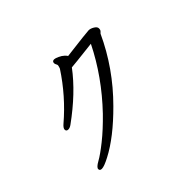

<svg xmlns="http://www.w3.org/2000/svg" viewBox="-147 -985 1293 1293"><g transform="rotate(-45 500.0 -338.5)"><path d="M181 36Q162 36 162 20Q162 4 201 -17.5Q240 -39 306 -91.5Q372 -144 448 -222Q620 -402 724 -612Q532 -590 521 -590Q417 -451 240 -323Q223 -311 209 -311Q190 -311 190 -328Q190 -342 212 -361Q355 -483 458 -641Q463 -653 465 -666Q465 -672 460.5 -679.5Q456 -687 456 -695Q456 -713 475 -713Q485 -713 507 -703Q529 -693 543 -679.5Q557 -666 557 -662Q760 -687 777 -687Q795 -687 815.5 -674.5Q836 -662 836 -647Q836 -631 828 -624Q820 -617 818 -614Q714 -388 534 -208Q386 -59 259 7Q204 36 181 36Z"/></g></svg>

Font: ToneOZ-Pinyin-WenKai-Medium
Style: Medium
Weight: 700
Designer: Fontworks Inc.
Foundry: ToneOZ
Version: Version 0.240331